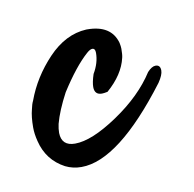

<svg xmlns="http://www.w3.org/2000/svg" viewBox="-38 -292 250 248"><g transform="rotate(-10 87.0 -168.0)"><path d="M48.3 -179.7Q36.6 -157.7 32.2 -141.1Q30.8 -134.8 30.8 -129.4Q31.2 -112.3 48.8 -112.3Q70.8 -112.3 105.2 -135.5Q139.6 -158.7 157.7 -187Q163.6 -193.4 168.5 -193.4Q174.8 -193.4 174.8 -186Q174.8 -180.2 168.5 -170.9Q100.6 -81.1 51.8 -81.1Q40.5 -81.1 30.8 -85.9Q7.8 -98.1 1.5 -124Q-1 -133.8 -1 -142.1Q-1 -156.2 1.5 -165.5Q2.9 -172.4 4.9 -176.3Q15.6 -205.6 38.3 -229.5Q61 -253.4 88.4 -254.9H89.4Q121.1 -254.9 127.9 -230.5Q128.9 -225.6 128.9 -222.7Q128.9 -214.8 127.9 -210.9Q123 -189.5 101.6 -170.9Q96.7 -169.9 94.2 -169.9Q84.5 -169.9 84.5 -180.2Q84.5 -186.5 87.9 -196.8Q95.7 -210 95.7 -223.1Q95.7 -229 91.8 -229Q88.9 -229 84.5 -225.1Q67.9 -210.4 48.3 -179.7Z"/></g></svg>

Font: Sintesa 4
Style: 4
Weight: 400
Version: Version 001.000